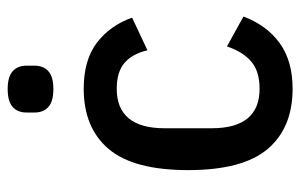

<svg xmlns="http://www.w3.org/2000/svg" viewBox="-161 -609 782 500"><g transform="rotate(-90 230.0 -359.0)"><path d="M249 12Q147 12 92 -53Q37 -118 37 -260Q37 -402 92 -467Q147 -532 249 -532Q324 -532 369 -497.5Q414 -463 434 -406L349 -366Q340 -405 316.5 -425.5Q293 -446 249 -446Q146 -446 146 -321V-199Q146 -74 249 -74Q294 -74 319.5 -95.5Q345 -117 359 -159L437 -116Q414 -55 367.5 -21.5Q321 12 249 12ZM248 -611Q216 -611 201.5 -624Q187 -637 187 -660V-681Q187 -704 201.5 -717Q216 -730 248 -730Q280 -730 294.5 -717Q309 -704 309 -681V-660Q309 -637 294.5 -624Q280 -611 248 -611Z"/></g></svg>

Font: IBM Plex Sans Condensed Medium
Style: Regular
Weight: 500
Width: 3
Designer: Mike Abbink, Paul van der Laan, Pieter van Rosmalen
Foundry: Bold Monday
Version: Version 1.3